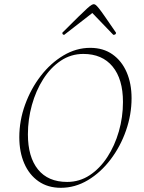

<svg xmlns="http://www.w3.org/2000/svg" viewBox="-20 -883 687 915"><path d="M270 12Q208 12 163.5 -19Q119 -50 95.5 -104.5Q72 -159 72 -229Q72 -308 99.5 -384Q127 -460 174 -521Q221 -582 282 -618.5Q343 -655 410 -655Q472 -655 516 -624Q560 -593 583.5 -539Q607 -485 607 -415Q607 -337 580.5 -261Q554 -185 507 -123Q460 -61 399 -24.5Q338 12 270 12ZM300 -16Q359 -16 407.5 -48Q456 -80 491.5 -134.5Q527 -189 546.5 -257Q566 -325 566 -397Q566 -506 516.5 -566Q467 -626 377 -626Q318 -626 269.5 -593.5Q221 -561 186 -506Q151 -451 132 -382.5Q113 -314 113 -243Q113 -135 161 -75.5Q209 -16 300 -16ZM427 -863Q431 -863 436 -859.5Q441 -856 451.5 -843Q462 -830 481 -802.5Q500 -775 533 -727Q533 -717 520 -717L420 -821L286 -717Q277 -717 277 -727Q325 -775 353 -802.5Q381 -830 395.5 -843Q410 -856 416.5 -859.5Q423 -863 427 -863Z"/></svg>

Font: Petrona Thin
Style: Italic
Weight: 100
Italic angle: -9°
Designer: Ringo R. Seeber
Foundry: Ringo R. Seeber
Version: Version 2.001; ttfautohint (v1.8.3)